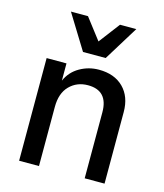

<svg xmlns="http://www.w3.org/2000/svg" viewBox="-119 -901 844 990"><g transform="rotate(15 302.5 -406.0)"><path d="M77 -548H183V-456Q205 -506 252 -533Q299 -560 354 -560Q437 -560 485 -512Q533 -464 533 -382V0H427V-352Q427 -468 320 -468Q261 -468 222 -428.5Q183 -389 183 -316V0H77ZM136 -812H227L313 -700L398 -812H485L371 -627H250Z"/></g></svg>

Font: Application Medium
Style: Regular
Weight: 500
Designer: Wei Huang
Foundry: Wei Huang
Version: Version 0.012